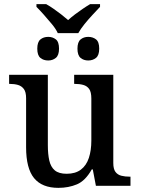

<svg xmlns="http://www.w3.org/2000/svg" viewBox="-20 -897 681 927"><path d="M259 -737Q250 -757 231 -780Q212 -803 192 -825.5Q172 -848 156 -864V-877H203Q221 -867 239.5 -854Q258 -841 275.5 -827.5Q293 -814 309 -800Q324 -814 342 -827.5Q360 -841 379 -854Q398 -867 415 -877H463V-864Q448 -848 427 -825.5Q406 -803 387.5 -780Q369 -757 358 -737ZM213 -605Q190 -605 175 -617.5Q160 -630 160 -662Q160 -694 175 -706.5Q190 -719 213 -719Q234 -719 249.5 -707Q265 -695 265 -662Q265 -630 249.5 -617.5Q234 -605 213 -605ZM406 -605Q384 -605 369 -617.5Q354 -630 354 -662Q354 -694 369 -706.5Q384 -719 406 -719Q428 -719 443.5 -707Q459 -695 459 -662Q459 -630 443.5 -617.5Q428 -605 406 -605ZM262 10Q183 10 144.5 -37Q106 -84 106 -186V-423Q106 -453 95 -467.5Q84 -482 66.5 -487Q49 -492 26 -492H24V-536H211V-196Q211 -153 218 -122Q225 -91 244.5 -74.5Q264 -58 302 -58Q344 -58 370.5 -78Q397 -98 409 -134.5Q421 -171 421 -218V-421Q421 -453 410.5 -467.5Q400 -482 382 -487Q364 -492 341 -492H338V-536H527V-110Q527 -81 537.5 -67Q548 -53 566 -48.5Q584 -44 606 -44H610V0H443L428 -79H423Q392 -24 351.5 -7Q311 10 262 10Z"/></svg>

Font: ET Text
Style: Regular
Weight: 470
Designer: Monotype Design Team
Foundry: Monotype Imaging Inc.
Version: Version 2.009